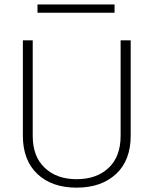

<svg xmlns="http://www.w3.org/2000/svg" viewBox="-20 -840 691 865"><path d="M523.4 -228C523.4 -166 505.4 -117.7 469.7 -84C433.6 -49.8 385.3 -32.7 325.2 -32.7C265.1 -32.7 217.3 -49.8 181.6 -84C145.5 -117.7 127.4 -166 127.4 -228V-658.2H83V-228.5C83 -154.8 105 -97.2 148.4 -56.2C191.9 -15.1 251 5.4 325.2 5.4C399.4 5.4 458.5 -15.1 502.9 -56.2C546.9 -97.2 568.8 -154.8 568.8 -228.5V-658.2H523.4ZM148.9 -819.8V-782.7H496.1V-819.8Z"/></svg>

Font: Estedad ExtraLight
Style: Regular
Weight: 200
Designer: Amin Abedi
Version: Version 7.3